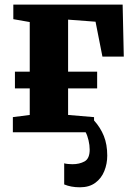

<svg xmlns="http://www.w3.org/2000/svg" viewBox="-20 -576 579 836"><path d="M328 239.5Q289 239.5 259.5 227V135Q265 137 276.2 138Q287.5 139 295.5 139Q326 139 348.2 126.8Q370.5 114.5 370.5 75.5Q370.5 56.5 365.5 35Q360.5 13.5 353 0H36V-66L109.5 -75.5V-191H45V-264H109.5V-480L38 -492.5V-556H514L519 -329.5H426L396 -481.5L276.5 -490.5V-264H403V-191H276.5V-75.5L389.5 -66V-51.5Q417.5 -20.5 432.2 16.2Q447 53 447 101.5Q447 137 434.2 168.8Q421.5 200.5 395 220Q368.5 239.5 328 239.5Z"/></svg>

Font: Merriweather Black
Style: Regular
Weight: 900
Designer: Eben Sorkin
Foundry: Eben Sorkin
Version: Version 2.200;gftools[0.9.31]